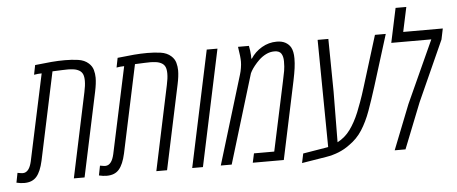

<svg xmlns="http://www.w3.org/2000/svg" viewBox="-108 -888 2467 1036"><g transform="rotate(-5 1126.0 -370.0)"><path d="M-13.2 1.5Q-33.7 1.5 -55.7 -3.9L-45.4 -56.2Q-24.4 -52.2 -16.6 -52.2Q2 -52.2 14.6 -69.8Q24.9 -84 31.2 -111.3L131.3 -579.6Q121.1 -579.6 110.8 -578.6Q100.6 -577.6 89.8 -575.7L100.1 -627.4Q152.3 -633.3 189.2 -636.5Q226.1 -639.6 262.2 -639.6Q299.3 -639.6 333.7 -634.8Q368.2 -629.9 390.1 -609.9Q407.7 -594.2 413.6 -573.2Q419.4 -552.2 419.4 -531.2Q419.4 -500.5 410.2 -457L313 0H254.9L352.1 -458.5Q359.9 -493.7 359.9 -519Q359.9 -542 354 -555.2Q348.1 -568.4 335.9 -575.7Q321.8 -584 304.2 -586.2Q286.6 -588.4 273.9 -588.4Q263.2 -588.4 242.2 -587.6Q221.2 -586.9 190.4 -585.4L89.4 -109.9Q76.7 -52.2 53.5 -25.4Q30.3 1.5 -13.2 1.5Z M433.6 1.5Q413.1 1.5 391.1 -3.9L401.4 -56.2Q422.4 -52.2 430.2 -52.2Q448.7 -52.2 461.4 -69.8Q471.7 -84 478 -111.3L578.1 -579.6Q567.9 -579.6 557.6 -578.6Q547.4 -577.6 536.6 -575.7L546.9 -627.4Q599.1 -633.3 636 -636.5Q672.9 -639.6 709 -639.6Q746.1 -639.6 780.5 -634.8Q814.9 -629.9 836.9 -609.9Q854.5 -594.2 860.4 -573.2Q866.2 -552.2 866.2 -531.2Q866.2 -500.5 856.9 -457L759.8 0H701.7L798.8 -458.5Q806.6 -493.7 806.6 -519Q806.6 -542 800.8 -555.2Q794.9 -568.4 782.7 -575.7Q768.6 -584 751 -586.2Q733.4 -588.4 720.7 -588.4Q710 -588.4 689 -587.6Q668 -586.9 637.2 -585.4L536.1 -109.9Q523.4 -52.2 500.2 -25.4Q477.1 1.5 433.6 1.5Z M896 0 1029.8 -629.9H1087.9L954.1 0Z M1050.8 0 1196.8 -480Q1201.7 -495.6 1204.8 -514.6Q1208 -533.7 1208 -548.8Q1208 -562 1206.1 -580.1Q1204.1 -598.1 1199.2 -629.9H1258.3Q1263.7 -603 1265.1 -577.6Q1265.1 -573.2 1265.1 -568.8Q1265.1 -564.5 1265.1 -560.1H1268.1Q1291 -595.7 1328.6 -617.7Q1366.2 -639.6 1409.2 -639.6Q1437.5 -639.6 1456.3 -629.2Q1475.1 -618.7 1484.9 -601.6Q1497.1 -579.6 1497.1 -541.5Q1497.1 -516.1 1493.4 -488.8Q1489.7 -461.4 1481.4 -421.4L1392.1 0H1224.1L1234.9 -49.8H1344.7L1424.3 -422.4Q1432.1 -458.5 1435.8 -479.2Q1439.5 -500 1439.5 -530.3Q1439.5 -557.1 1429.2 -572.8Q1418.9 -588.4 1392.6 -588.4Q1368.7 -588.4 1346.9 -577.6Q1325.2 -566.9 1307.1 -549.3Q1293.9 -536.6 1281.2 -520.8Q1268.6 -504.9 1262.2 -493.2L1256.3 -481.9L1109.9 0Z M1488.8 24.9 1499.5 -25.9 1620.1 -45.9Q1629.4 -47.4 1636.7 -48.8L1630.4 -629.9H1688.5L1691.9 -344.7L1689.5 -70.3Q1730.5 -91.3 1758.5 -129.6Q1786.6 -168 1808.6 -221.2Q1816.9 -241.7 1829.3 -275.6Q1841.8 -309.6 1854.5 -351.1L1940.9 -629.9H1999.5L1913.1 -352.5Q1890.6 -281.2 1869.9 -223.9Q1849.1 -166.5 1821 -122.6Q1793 -78.6 1748.5 -48.3Q1695.8 -8.8 1621.1 3.4Z M1992.7 0 2088.4 -242.2 2241.7 -579.1H2024.9L2064.5 -765.1H2122.6L2094.2 -632.3H2308.6L2296.4 -573.7L2149.4 -247.1L2051.3 0Z"/></g></svg>

Font: Open Sans Condensed Light
Style: Italic
Weight: 300
Width: 3
Italic angle: -12°
Designer: Monotype Design Team
Foundry: Monotype Imaging Inc.
Version: Version 3.000; ttfautohint (v1.8.4)